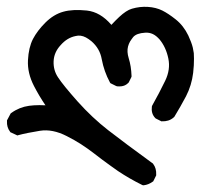

<svg xmlns="http://www.w3.org/2000/svg" viewBox="-40 -258 588 563"><path d="M376.5 284.2Q339.8 266.1 306.2 243.7Q294.9 235.8 283.4 227.5Q272 219.2 260 210.4Q248 201.7 235.8 191.9Q226.6 184.6 217 178Q207.5 171.4 197.8 165Q188 158.7 177.2 152.6Q166.5 146.5 155.8 141.1Q113.8 119.6 77.1 125.5Q38.1 131.8 14.2 138.2L10.7 139.2L7.8 137.7L-6.8 130.9L-9.3 129.9L-10.7 127.9Q-20.5 115.2 -19.5 97.2V94.7L-18.6 93.3L-9.8 76.7L-8.8 74.7L-6.8 73.2Q16.6 56.2 45.4 52.2Q52.2 51.3 59.8 50.8Q67.4 50.3 75.7 50.3Q84 50.3 93.3 50.8Q74.2 22.5 59.6 -5.9Q40 -43.9 42 -81.5Q43.9 -118.7 56.6 -143.6Q63 -155.8 72 -167.7Q81.1 -179.7 92.8 -191.4Q117.2 -215.8 145.5 -223.6Q172.9 -231.4 214.8 -227.1Q254.4 -222.7 286.6 -185.1Q299.8 -199.2 309.8 -208.5Q319.8 -217.8 329.1 -223.9Q338.4 -230 346.7 -232.4Q370.1 -239.3 393.6 -237.8Q417.5 -236.3 436 -227.1Q453.6 -218.3 475.1 -201.2Q498 -183.1 512.2 -153.8Q516.6 -144 520 -135.3Q523.4 -126.5 525.4 -118.2Q527.3 -109.9 528.3 -102.1Q528.8 -94.7 528.8 -85.7Q528.8 -76.7 528.3 -66.4Q527.8 -56.2 526.4 -44.4Q522 -7.8 505.4 24.4Q488.8 55.7 471.2 84.5L470.2 85.4L469.2 86.4Q461.9 92.8 453.1 95.5Q444.3 98.1 435.1 97.7H433.1L431.2 96.7L417.5 89.8L416 88.9L414.6 87.4Q402.8 74.7 405.3 54.7L405.8 52.7L406.7 50.8Q426.8 15.1 444.3 -21Q460.4 -54.2 453.6 -86.4Q446.8 -119.6 427.7 -142.6Q422.9 -147.9 418 -151.9Q413.1 -155.8 408 -158.2Q402.8 -160.6 397.2 -161.6Q391.6 -162.6 385.3 -162.1Q360.4 -160.6 350.6 -149.4Q348.1 -146 345.7 -142.8Q343.3 -139.6 341.3 -136.2Q339.4 -132.8 337.9 -129.2Q336.4 -125.5 335.4 -121.6Q331.5 -106.4 337.4 -87.4Q344.7 -64 345.7 -35.6V-33.2L344.7 -30.8L337.9 -17.1L336.9 -15.6L335.4 -14.2Q331.5 -10.3 326.2 -7.8Q320.8 -5.4 315.2 -4.9Q309.6 -4.4 303.2 -4.9L301.8 -5.4L300.3 -5.9L286.6 -12.7L283.7 -14.2L282.2 -16.6Q265.1 -48.3 258.3 -84.5Q252.9 -115.7 228 -137.2Q219.7 -144 211.9 -148.2Q204.1 -152.3 196.5 -153.3Q189 -154.3 181.6 -152.3Q169.4 -149.9 158.4 -143.3Q147.5 -136.7 137.7 -125.5Q118.2 -104.5 117.2 -78.1Q116.2 -51.8 130.4 -30.8Q145.5 -7.8 188 40Q230.5 87.4 276.9 123.5Q324.2 160.2 407.2 220.7L408.2 221.2L409.2 222.7Q418.9 235.4 418 254.4V256.3L417 258.3L410.2 272L409.2 273.9L406.7 275.4Q395 283.7 381.8 285.2H378.9Z"/></svg>

Font: NaikaiFont
Style: Bold
Weight: 700
Version: Version 1.89